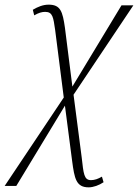

<svg xmlns="http://www.w3.org/2000/svg" viewBox="-75 -559 593 825"><path d="M-55 240H-5L204 -105L235 133C245 208 252 246 306 246C326 246 351 237 370 224L363 200C346 210 331 215 316 215C286 215 284 188 276 117L241 -152L498 -536H447L236 -187L204 -440C194 -510 185 -539 134 -539C110 -539 88 -530 66 -517L72 -493C91 -504 105 -508 119 -508C152 -508 154 -484 162 -430L199 -140Z"/></svg>

Font: Noto Serif Condensed ExtraLight
Style: Italic
Weight: 200
Width: 3
Italic angle: -12°
Designer: Monotype Design Team
Foundry: Monotype Imaging Inc.
Version: Version 2.013